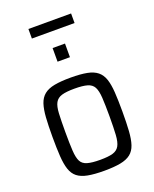

<svg xmlns="http://www.w3.org/2000/svg" viewBox="-155 -924 818 1019"><g transform="rotate(-20 254.0 -414.5)"><path d="M255 8Q199 8 162.5 1Q126 -6 104.5 -23Q83 -40 73 -70Q63 -100 60 -145.5Q57 -191 57 -255Q57 -319 60 -364Q63 -409 73 -439Q83 -469 104.5 -486.5Q126 -504 162.5 -511Q199 -518 255 -518Q310 -518 346.5 -511Q383 -504 404.5 -486.5Q426 -469 436 -439Q446 -409 449 -364Q452 -319 452 -255Q452 -191 449 -145.5Q446 -100 436 -70Q426 -40 404.5 -23Q383 -6 346.5 1Q310 8 255 8ZM254 -54Q301 -54 326 -61.5Q351 -69 362.5 -89.5Q374 -110 376.5 -150Q379 -190 379 -255Q379 -320 376.5 -360Q374 -400 363 -420.5Q352 -441 326 -448.5Q300 -456 254 -456Q208 -456 182.5 -448.5Q157 -441 145.5 -420.5Q134 -400 132 -360Q130 -320 130 -255Q130 -190 132.5 -150Q135 -110 145.5 -89.5Q156 -69 182 -61.5Q208 -54 254 -54ZM219 -621V-698H289V-621ZM133 -783V-837H374V-783Z"/></g></svg>

Font: Saira SemiCondensed
Style: Regular
Weight: 400
Width: 4
Designer: Hector Gatti with collaboration of the Omnibus-Type team
Foundry: Omnibus-Type
Version: Version 1.101